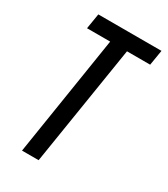

<svg xmlns="http://www.w3.org/2000/svg" viewBox="-175 -781 752 861"><g transform="rotate(30 200.5 -350.0)"><path d="M388 -621H268L169 0H83L181 -621H61L74 -700H401Z"/></g></svg>

Font: Georama Condensed Medium
Style: Italic
Weight: 500
Width: 3
Italic angle: -9°
Designer: Jean-Baptiste Levee
Foundry: Production Type
Version: Version 1.000